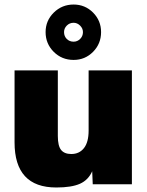

<svg xmlns="http://www.w3.org/2000/svg" viewBox="-20 -809 646 843"><path d="M227.1 14.2Q43.9 14.2 43.9 -184.1V-500H233.9V-211.9Q233.9 -168.5 248.3 -150.6Q262.7 -132.8 293 -132.8Q328.1 -132.8 348.6 -158.7Q369.1 -184.6 369.1 -235.8V-500H559.1V0H387.2L384.8 -57.1Q367.7 -18.6 331.1 -2.2Q294.4 14.2 227.1 14.2ZM180.2 -668Q180.2 -718.3 216.1 -753.7Q252 -789.1 303.2 -789.1Q353.5 -789.1 388.7 -753.7Q423.8 -718.3 423.8 -668Q423.8 -617.2 388.7 -581.5Q353.5 -545.9 303.2 -545.9Q251.5 -545.9 215.8 -581.5Q180.2 -617.2 180.2 -668ZM261.2 -668Q261.2 -649.9 273.2 -637.9Q285.2 -626 303.2 -626Q319.8 -626 332 -638.2Q344.2 -650.4 344.2 -668Q344.2 -684.1 331.8 -696.5Q319.3 -709 303.2 -709Q285.6 -709 273.4 -696.8Q261.2 -684.6 261.2 -668Z"/></svg>

Font: Human Sans Black
Style: Regular
Weight: 800
Designer: Tim Radville
Foundry: Continuum
Version: Version 1.000;FEAKit 1.0